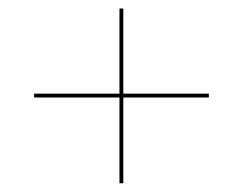

<svg xmlns="http://www.w3.org/2000/svg" viewBox="-20 -610 570 450"><path d="M260 -180.5V-381.5H60V-390.5H260V-590H269V-390.5H469.5V-381.5H269V-180.5Z"/></svg>

Font: Bodoni* 24pt Fatface
Style: Regular
Weight: 900
Version: Version 2.3